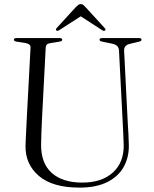

<svg xmlns="http://www.w3.org/2000/svg" viewBox="-20 -882 735 918"><path d="M567 -291 549 -639.5Q548.5 -653 541 -661.2Q533.5 -669.5 514.5 -673.5L468.5 -683Q456 -685 456 -692Q456 -700 468 -700H645Q656.5 -700 656.5 -692Q656.5 -685 643 -682.5L603.5 -673Q571.5 -666.5 573.5 -638.5L591 -292Q592.5 -266.5 594 -241.5Q595.5 -216.5 596 -190.5Q597.5 -131.5 572 -85Q546.5 -38.5 493.5 -11.8Q440.5 15 360.5 15Q231 15 165.8 -41Q100.5 -97 102 -185Q102.5 -200 103.5 -223Q104.5 -246 105.8 -270.8Q107 -295.5 108 -315L126 -654Q127 -672.5 100 -676.5L59 -683Q46.5 -685 46.5 -692Q46.5 -700 59 -700H265.5Q277.5 -700 277.5 -692Q277.5 -685 265 -683L224 -676.5Q210.5 -674.5 204.8 -669.8Q199 -665 198.5 -653.5L181 -318Q179 -280 178 -248.8Q177 -217.5 176.5 -193.5Q175 -102.5 226.8 -55.8Q278.5 -9 373.5 -9Q467 -9 520 -57.5Q573 -106 571.5 -189Q570.5 -220.5 569.2 -245.5Q568 -270.5 567 -291ZM482 -736Q477 -732.5 468 -738L366 -804L263.5 -738Q255 -732.5 250 -736Q244 -740.5 251 -748L343 -848.5Q349.5 -855 354.5 -858.8Q359.5 -862.5 366 -862.5Q373 -862.5 377.8 -858.8Q382.5 -855 388.5 -848.5L480.5 -748Q487.5 -740.5 482 -736Z"/></svg>

Font: Fraunces 72pt S000 Light
Style: Regular
Weight: 300
Version: Version 1.000; ttfautohint (v1.8.3)